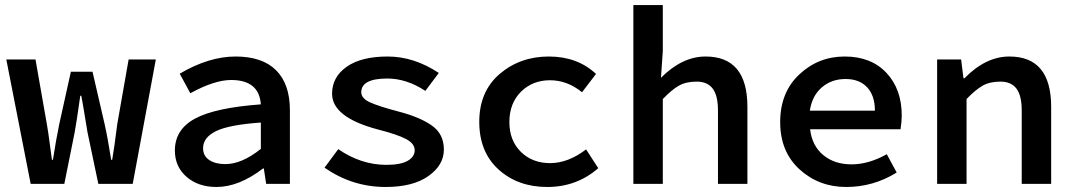

<svg xmlns="http://www.w3.org/2000/svg" viewBox="-20 -726 4237 758"><path d="M101.1 0 4.9 -491.2H120.1L165 -235.8Q169.9 -209 176.5 -158Q183.1 -106.9 185.1 -95.2H189Q201.2 -174.3 213.9 -235.8L259.8 -442.9H345.2L393.1 -235.8Q405.3 -181.6 418.9 -95.2H422.9Q430.7 -138.2 442.9 -235.8L487.8 -491.2H595.2L503.9 0H368.2L325.2 -205.1Q321.3 -228 313.7 -274.9Q306.2 -321.8 300.8 -348.1H296.9Q294.9 -335.9 290 -300.3Q285.2 -264.6 274.9 -204.1L233.9 0Z M781.7 -141.1Q781.7 -110.4 806.2 -94.2Q830.6 -78.1 869.6 -78.1Q934.6 -78.1 1009.8 -138.2V-242.2Q883.8 -233.4 832.8 -208.3Q781.7 -183.1 781.7 -141.1ZM670.4 -131.8Q670.4 -214.8 750 -257.8Q829.6 -300.8 1009.8 -314Q1002.9 -410.2 892.6 -410.2Q826.7 -410.2 731.4 -357.9L689.5 -435.1Q804.7 -502.9 910.2 -502.9Q1015.6 -502.9 1070.1 -448.5Q1124.5 -394 1124.5 -291V0H1030.8L1021.5 -61H1018.6Q923.3 12.2 834.5 12.2Q762.7 12.2 716.6 -27.8Q670.4 -67.9 670.4 -131.8Z M1505.4 -75.2Q1561.5 -75.2 1589.4 -91.1Q1617.2 -106.9 1617.2 -132.8Q1617.2 -158.7 1583.7 -176.8Q1550.3 -194.8 1472.2 -214.8Q1291 -262.7 1291 -356Q1291 -421.9 1348.6 -462.4Q1406.2 -502.9 1510.3 -502.9Q1614.3 -502.9 1712.4 -438L1659.2 -367.2Q1585 -416 1509.3 -416Q1406.2 -416 1406.2 -361.8Q1406.2 -337.9 1440.7 -322Q1475.1 -306.2 1556.9 -284.7Q1638.7 -263.2 1685.5 -230Q1732.4 -196.8 1732.4 -135.5Q1732.4 -74.2 1671.4 -31Q1610.4 12.2 1502.4 12.2Q1371.1 12.2 1261.2 -64L1315.4 -137.2Q1405.3 -75.2 1505.4 -75.2Z M1872.1 -245.1Q1872.1 -364.3 1952.1 -433.6Q2033.2 -502.9 2146.5 -502.9Q2259.8 -502.9 2333 -434.1L2277.8 -361.8Q2219.7 -409.2 2151.4 -409.2Q2083 -409.2 2037.1 -364.3Q1991.2 -318.4 1991 -245.1Q1990.7 -171.9 2035.9 -127Q2081.1 -82 2151.9 -82Q2222.7 -82 2293.9 -136.2L2341.8 -62Q2256.8 12.2 2140.6 12.2Q2024.4 12.2 1948.2 -56.9Q1872.1 -126 1872.1 -245.1Z M2480.5 0V-706.1H2596.7V-523.9L2589.4 -418.9Q2673.3 -502.9 2765.6 -502.9Q2930.7 -502.9 2930.7 -304.2V0H2814.5V-289.1Q2814.5 -349.1 2793.5 -376.5Q2772.5 -403.8 2730.5 -403.8Q2688.5 -403.8 2660.4 -387.9Q2632.3 -372.1 2596.7 -335V0Z M3434.1 -289.1Q3434.1 -348.1 3403.6 -381.1Q3373 -414.1 3318.1 -414.1Q3263.2 -414.1 3224.6 -381.1Q3186 -348.1 3177.2 -289.1ZM3540 -270Q3540 -246.1 3535.2 -215.8H3178.2Q3186 -149.9 3230.5 -113.5Q3274.9 -77.1 3342 -77.1Q3409.2 -77.1 3481 -117.2L3520 -44.9Q3428.2 12.2 3320.6 12.2Q3212.9 12.2 3136.5 -57.4Q3060.1 -127 3060.1 -244.1Q3060.1 -361.3 3135.5 -432.1Q3210.9 -502.9 3314.9 -502.9Q3418.9 -502.9 3479.5 -438.5Q3540 -374 3540 -270Z M3679.7 0V-491.2H3774.4L3783.7 -417H3787.6Q3871.6 -502.9 3964.8 -502.9Q4129.9 -502.9 4129.9 -304.2V0H4013.7V-289.1Q4013.7 -349.1 3992.7 -376.5Q3971.7 -403.8 3929.7 -403.8Q3887.7 -403.8 3859.6 -387.9Q3831.5 -372.1 3795.9 -335V0Z"/></svg>

Font: SourceCodePro-Semibold
Style: Regular
Weight: 600
Monospace: yes
Designer: Paul D. Hunt
Foundry: Adobe Systems Incorporated
Version: Version 1.009;PS 1.000;hotconv 1.0.70;makeotf.lib2.5.5900